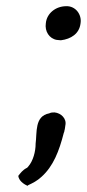

<svg xmlns="http://www.w3.org/2000/svg" viewBox="-20 -497 281 620"><path d="M39 71C41 86 55 97 69 103L71 101C86 94 100 87 114 74C152 40 171 -9 186 -68C187 -70 188 -72 188 -75C190 -81 190 -87 191 -92C196 -114 177 -132 156 -134C150 -134 145 -134 139 -131C91 -122 100 -69 95 -33V-32C95 -8 87 23 71 41C69 43 68 45 67 45C53 52 46 62 39 71ZM128 -422C124 -396 139 -372 164 -368H165C168 -368 172 -367 176 -367H177C209 -371 236 -388 240 -421C245 -450 224 -478 194 -477C160 -477 131 -454 128 -422Z"/></svg>

Font: Hussar Pisanka
Style: SbdKur
Weight: 600
Designer: Robert Jablonski
Foundry: Cannot Into Space Fonts
Version: Version 1.070